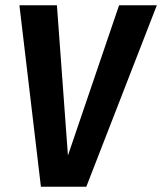

<svg xmlns="http://www.w3.org/2000/svg" viewBox="-20 -712 618 732"><path d="M309 0H136L54 -692H197L239 -119L434 -692H578Z"/></svg>

Font: Fira Sans Condensed SemiBold
Style: Italic
Weight: 600
Width: 3
Italic angle: -8°
Designer: bBox Type GmbH & Carrois Corporate GbR & Edenspiekermann AG
Foundry: bBox Type GmbH & Carrois Corporate GbR & Edenspiekermann AG
Version: Version 4.301